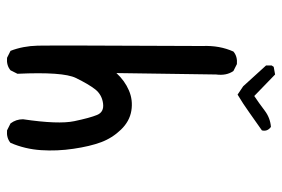

<svg xmlns="http://www.w3.org/2000/svg" viewBox="-147 -655 794 540"><g transform="rotate(90 250.0 -385.0)"><path d="M142.6 -7.8 123 -17.6Q109.4 -52.7 108.4 -94.2Q107.4 -135.7 109.4 -557.6Q107.4 -605.5 125 -644.5Q138.7 -656.2 160.2 -654.3L179.7 -644.5Q193.4 -625 189.5 -595.7L185.5 -315.4Q207 -338.9 234.4 -350.6Q261.7 -362.3 291.5 -357.4Q321.3 -352.5 344.7 -328.1Q368.2 -303.7 379.9 -272.5Q391.6 -241.2 398.4 -194.8Q405.3 -148.4 402.3 -103.5Q399.4 -58.6 381.8 -17.6Q368.2 -5.9 346.7 -7.8L327.1 -17.6Q315.4 -33.2 315.4 -52.7Q330.1 -152.3 320.8 -196.8Q311.5 -241.2 303.2 -261.2Q294.9 -281.2 270.5 -277.8Q246.1 -274.4 231.4 -255.9Q216.8 -237.3 199.2 -201.2Q181.6 -165 187.5 -37.1L177.7 -17.6Q164.1 -5.9 142.6 -7.8ZM246.1 -656.2 222.7 -671.9 164.1 -736.3V-752L168 -757.8L189.5 -761.7L250 -703.1Q270.5 -716.8 291 -732.4Q311.5 -748 336.9 -750Q350.6 -740.2 346.7 -724.6Q321.3 -707 296.9 -689.5Q272.5 -671.9 246.1 -656.2Z"/></g></svg>

Font: JasonHandwriting1
Style: Regular
Weight: 400
Version: Version 1.48.20